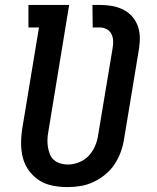

<svg xmlns="http://www.w3.org/2000/svg" viewBox="-20 -755 640 783"><path d="M255 8Q224 8 194 2Q164 -4 140 -19.5Q116 -35 98.5 -58.5Q81 -82 73.5 -110.5Q66 -139 66 -170Q66 -201 71 -232L139 -643H96V-735H262L177 -217Q174 -201 173.5 -185.5Q173 -170 175.5 -155Q178 -140 183.5 -126Q189 -112 200 -102.5Q211 -93 226 -88.5Q241 -84 257 -84Q279 -84 302 -93Q325 -102 341.5 -119.5Q358 -137 367.5 -159Q377 -181 380 -203L439 -557Q442 -573 441.5 -588Q441 -603 434.5 -616Q428 -629 415 -636Q402 -643 387 -643H358L357 -735H386Q411 -735 435 -731Q459 -727 480 -717Q501 -707 516.5 -690.5Q532 -674 540.5 -652.5Q549 -631 550 -606.5Q551 -582 547 -557L486 -188Q482 -162 472.5 -135.5Q463 -109 447.5 -85.5Q432 -62 409.5 -43.5Q387 -25 361.5 -13Q336 -1 309 3.5Q282 8 255 8Z"/></svg>

Font: Iosevka Etoile Semibold
Style: Italic
Weight: 600
Italic angle: -9°
Designer: Belleve Invis
Foundry: Belleve Invis
Version: Version 22.1.2; ttfautohint (v1.8.4)